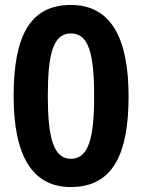

<svg xmlns="http://www.w3.org/2000/svg" viewBox="-20 -745 575 775"><path d="M499 -356C499 -593 427 -725 266 -725C99 -725 35 -596 35 -357C35 -117 110 10 266 10C440 10 499 -131 499 -356ZM173 -357C173 -526 194 -610 266 -610C337 -610 360 -532 360 -356C360 -186 337 -104 266 -104C194 -104 173 -195 173 -357Z"/></svg>

Font: Noto Sans Sinhala UI SemiCondensed
Style: Bold
Weight: 700
Width: 4
Designer: Jelle Bosma - Monotype Design Team
Foundry: Monotype Imaging Inc.
Version: Version 2.006